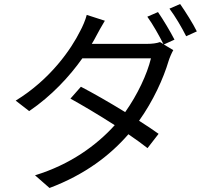

<svg xmlns="http://www.w3.org/2000/svg" viewBox="-20 -866 1040 954"><path d="M712 -783C739 -746 772 -687 792 -647L775 -657C759 -651 736 -648 709 -648H436C444 -661 451 -673 457 -685C467 -704 485 -737 501 -763L411 -792C405 -767 389 -731 379 -713C334 -622 231 -472 58 -366L125 -314C237 -390 326 -487 389 -576H730C711 -497 663 -395 602 -309C524 -357 440 -405 382 -435L330 -376C386 -345 471 -295 550 -244C460 -144 328 -48 154 5L226 68C402 2 528 -95 618 -199C656 -173 689 -149 713 -130L768 -201C743 -219 709 -242 671 -266C741 -364 792 -476 818 -564C823 -580 833 -603 841 -617L794 -645L847 -669C826 -710 790 -770 765 -806ZM822 -823C850 -786 883 -730 905 -686L958 -710C940 -747 901 -809 875 -846Z"/></svg>

Font: Source Han Sans CN Regular
Style: Regular
Weight: 400
Designer: Ryoko NISHIZUKA (kana & ideographs); Paul D. Hunt (Latin, Greek & Cyrillic); Wenlong ZHANG (bopomofo); Sandoll Communica
Foundry: Adobe Systems Incorporated
Version: Version 1.004;PS 1.004;hotconv 1.0.82;makeotf.lib2.5.63406